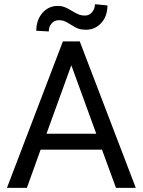

<svg xmlns="http://www.w3.org/2000/svg" viewBox="-20 -912 692 932"><path d="M13.7 0ZM475.1 -185.5H177.2L110.4 0H13.7L285.2 -710.9H367.2L639.2 0H543ZM205.6 -262.7H447.3L326.2 -595.2ZM501.5 -885.7Q501.5 -833 471.4 -800.3Q441.4 -767.6 396.5 -767.6Q376.5 -767.6 361.8 -772.5Q347.2 -777.3 323.5 -792.5Q299.8 -807.6 289.3 -810.8Q278.8 -814 265.1 -814Q245.1 -814 231 -798.6Q216.8 -783.2 216.8 -759.3L156.2 -762.7Q156.2 -814.9 185.8 -849.1Q215.3 -883.3 260.7 -883.3Q277.8 -883.3 291.5 -878.4Q305.2 -873.5 328.6 -859.4Q352.1 -845.2 364.5 -840.8Q377 -836.4 392.1 -836.4Q413.1 -836.4 427 -853Q440.9 -869.6 440.9 -891.6Z"/></svg>

Font: Roboto
Style: Regular
Weight: 400
Designer: Google
Version: Version 2.134; 2016; ttfautohint (v1.6)